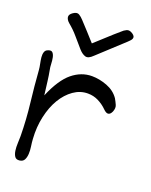

<svg xmlns="http://www.w3.org/2000/svg" viewBox="-141 -823 707 899"><g transform="rotate(20 213.0 -373.5)"><path d="M20.5 -531.2Q34.2 -536.1 41 -528.3Q47.9 -520.5 50.8 -506.3Q53.7 -492.2 54.2 -475.6Q54.7 -459 57.6 -446.3Q62.5 -420.9 65.9 -392.6Q69.3 -364.3 74.2 -326.2Q111.3 -414.1 156.2 -450.7Q201.2 -487.3 253.9 -487.3Q291 -487.3 329.6 -472.7Q368.2 -458 389.6 -426.8Q397.5 -413.1 403.8 -398.9Q410.2 -384.8 402.3 -365.2Q394.5 -347.7 382.8 -347.7Q377 -347.7 371.1 -351.6Q365.2 -355.5 360.4 -360.4Q340.8 -379.9 316.4 -392.1Q292 -404.3 263.7 -404.3Q225.6 -404.3 192.9 -381.3Q160.2 -358.4 136.7 -319.3Q113.3 -280.3 101.6 -227.5Q89.8 -174.8 93.8 -116.2Q94.7 -99.6 97.7 -80.1Q100.6 -60.5 99.6 -43.5Q98.6 -26.4 92.3 -14.2Q85.9 -2 69.3 0Q52.7 2 45.4 -8.8Q38.1 -19.5 35.6 -36.6Q33.2 -53.7 34.2 -73.7Q35.2 -93.8 35.2 -109.4Q34.2 -191.4 24.9 -270.5Q15.6 -349.6 9.8 -429.7Q8.8 -442.4 5.4 -458.5Q2 -474.6 0.5 -489.3Q-1 -503.9 2.9 -515.6Q6.8 -527.3 20.5 -531.2ZM200.2 -630.9Q228.5 -656.2 254.9 -680.7Q281.2 -705.1 308.6 -728.5Q319.3 -739.3 332 -745.1Q344.7 -751 361.3 -740.2Q370.1 -734.4 372.6 -728.5Q375 -722.7 372.6 -716.8Q370.1 -710.9 365.2 -706.1Q360.4 -701.2 355.5 -696.3Q324.2 -667 292.5 -638.2Q260.7 -609.4 229.5 -580.1Q208 -558.6 191.9 -563.5Q175.8 -568.4 160.2 -585.9Q137.7 -611.3 116.7 -636.2Q95.7 -661.1 68.4 -683.6Q54.7 -695.3 52.7 -708.5Q50.8 -721.7 68.4 -733.4Q85.9 -745.1 97.7 -737.8Q109.4 -730.5 119.1 -719.7Q139.6 -698.2 159.2 -676.3Q178.7 -654.3 200.2 -630.9Z"/></g></svg>

Font: Scriphy
Style: Regular
Weight: 400
Designer: Ala M. Lockhart
Foundry: Ala M. Lockhart
Version: Version 1.0 2021